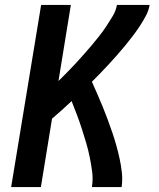

<svg xmlns="http://www.w3.org/2000/svg" viewBox="-20 -755 640 775"><path d="M25 0 146 -735H266L216 -428Q233 -445 250.5 -462.5Q268 -480 284.5 -498Q301 -516 317.5 -534.5Q334 -553 350 -572Q366 -591 381 -610Q396 -629 409.5 -649.5Q423 -670 435.5 -691Q448 -712 452 -735H584Q580 -712 568.5 -690.5Q557 -669 543.5 -648.5Q530 -628 515 -608.5Q500 -589 484.5 -570Q469 -551 452.5 -532.5Q436 -514 419.5 -496Q403 -478 386 -460.5Q369 -443 351 -425Q362 -400 373 -375Q384 -350 394.5 -324.5Q405 -299 414.5 -273Q424 -247 433 -221Q442 -195 449.5 -168Q457 -141 463 -113.5Q469 -86 472 -57.5Q475 -29 471 0H351Q356 -31 352 -61.5Q348 -92 342 -121.5Q336 -151 327.5 -179.5Q319 -208 310 -236Q301 -264 290.5 -291.5Q280 -319 269 -347Q250 -329 230 -311Q210 -293 190 -276L145 0Z"/></svg>

Font: Zed Sans Extended
Style: Bold Italic
Weight: 700
Width: 7
Italic angle: -9°
Designer: Belleve Invis
Foundry: Belleve Invis
Version: Version 1.0.0; ttfautohint (v1.8.4)